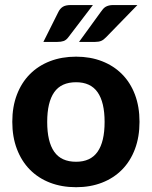

<svg xmlns="http://www.w3.org/2000/svg" viewBox="-20 -754 618 781"><path d="M289.5 -523.5Q347.5 -523.5 395 -505Q442.5 -486.5 476.5 -452.2Q510.5 -418 529 -369Q547.5 -320 547.5 -258.5Q547.5 -197 529 -147.8Q510.5 -98.5 476.5 -64Q442.5 -29.5 395 -11Q347.5 7.5 289.5 7.5Q231 7.5 183.2 -11Q135.5 -29.5 101.5 -64Q67.5 -98.5 48.8 -147.8Q30 -197 30 -258.5Q30 -320 48.8 -369Q67.5 -418 101.5 -452.2Q135.5 -486.5 183.2 -505Q231 -523.5 289.5 -523.5ZM289.5 -96Q348.5 -96 377 -136.8Q405.5 -177.5 405.5 -258Q405.5 -338 377 -378.8Q348.5 -419.5 289.5 -419.5Q229 -419.5 200.5 -378.8Q172 -338 172 -258Q172 -177.5 200.5 -136.8Q229 -96 289.5 -96ZM358 -733.5 258 -602.5Q249.5 -591 239 -587.2Q228.5 -583.5 213 -583.5H156.5L217.5 -705.5Q224.5 -719.5 235.8 -726.5Q247 -733.5 268.5 -733.5ZM539 -733.5 411.5 -602.5Q401.5 -592 391.8 -587.8Q382 -583.5 366.5 -583.5H301.5L390 -705.5Q394.5 -712 399 -717.2Q403.5 -722.5 409.2 -726Q415 -729.5 422.8 -731.5Q430.5 -733.5 441 -733.5Z"/></svg>

Font: Lato 2
Style: Regular
Weight: 800
Designer: Lukasz Dziedzic with Adam Twardoch and Botio Nikoltchev
Foundry: tyPoland Lukasz Dziedzic
Version: Version 2.015; 2015-08-06; http://www.latofonts.com/